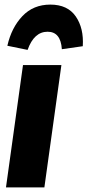

<svg xmlns="http://www.w3.org/2000/svg" viewBox="-20 -815 381 835"><path d="M173 0H6L80 -532H247ZM12 -616Q30 -695 77.5 -745Q125 -795 199 -795Q274 -795 309.5 -743.5Q345 -692 340 -614L249 -601Q244 -677 187 -677Q128 -677 100 -598Z"/></svg>

Font: Fira Sans Condensed ExtraBold
Style: Italic
Weight: 800
Width: 3
Italic angle: -8°
Designer: bBox Type GmbH & Carrois Corporate GbR & Edenspiekermann AG
Foundry: bBox Type GmbH & Carrois Corporate GbR & Edenspiekermann AG
Version: Version 4.301